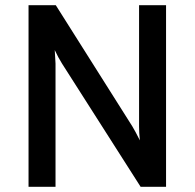

<svg xmlns="http://www.w3.org/2000/svg" viewBox="-20 -720 750 740"><path d="M620 0H522L219 -475Q205 -497 191 -527Q194 -479 194 -475V0H90V-700H195L490 -233Q501 -215 519 -179Q516 -209 516 -232V-700H620Z"/></svg>

Font: Overpass Light
Style: Bold
Weight: 600
Designer: Delve Withrington, Thomas Jockin
Foundry: Delve Fonts
Version: Version 3.000;DELV;Overpass